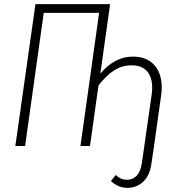

<svg xmlns="http://www.w3.org/2000/svg" viewBox="-20 -704 841 926"><path d="M760 -282Q760 -264 757 -243L723 0L710 87Q702 143 670.5 172.5Q639 202 595 202Q550 202 515 169L538 140Q552 152 564 157.5Q576 163 594 163Q620 163 639 143.5Q658 124 664 84L676 0L711 -244Q714 -264 714 -280Q714 -332 689 -360.5Q664 -389 614 -389Q569 -389 531 -365Q493 -341 455 -292L414 0H368L458 -642H191L101 0H54L151 -684H511L464 -349Q533 -431 621 -431Q687 -431 723.5 -391Q760 -351 760 -282Z"/></svg>

Font: Fira Sans Extra Condensed ExtraLight
Style: Italic
Weight: 275
Width: 3
Italic angle: -8°
Designer: Carrois Corporate & Edenspiekermann AG
Foundry: Carrois Corporate GbR & Edenspiekermann AG
Version: Version 4.203